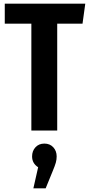

<svg xmlns="http://www.w3.org/2000/svg" viewBox="-20 -712 485 1047"><path d="M430 -583H292V0H151V-583H6V-692H445ZM289 141Q289 158 284.5 174.5Q280 191 267 222L229 315H162L188 200Q155 179 155 141Q155 111 173.5 91Q192 71 222 71Q252 71 270.5 91Q289 111 289 141Z"/></svg>

Font: Fira Sans Compressed SemiBold
Style: Regular
Weight: 600
Width: 1
Designer: bBox Type GmbH & Carrois Corporate GbR & Edenspiekermann AG
Foundry: bBox Type GmbH & Carrois Corporate GbR & Edenspiekermann AG
Version: Version 4.301